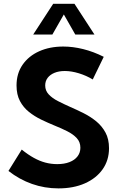

<svg xmlns="http://www.w3.org/2000/svg" viewBox="-20 -997 641 1031"><path d="M25.4 -79.1 96.7 -193.8Q130.4 -166.5 161.9 -149.2Q193.4 -131.8 224.1 -123.8Q254.9 -115.7 287.1 -115.7Q325.2 -115.7 353 -126.5Q380.9 -137.2 396.2 -157.2Q411.6 -177.2 411.6 -203.6Q411.6 -234.4 392.1 -255.4Q372.6 -276.4 341.1 -292.2Q309.6 -308.1 272.9 -322.8Q237.3 -337.4 201.4 -354.7Q165.5 -372.1 135.5 -396Q105.5 -419.9 87.2 -454.3Q68.8 -488.8 68.8 -538.1Q68.8 -602.5 101.3 -649.4Q133.8 -696.3 190.4 -721.7Q247.1 -747.1 319.8 -747.1Q371.1 -747.1 426.5 -733.4Q481.9 -719.7 537.1 -691.9L478 -570.3Q443.4 -591.3 403.3 -603.5Q363.3 -615.7 328.1 -615.7Q296.4 -615.7 272.7 -606Q249 -596.2 235.8 -578.9Q222.7 -561.5 222.7 -538.1Q222.7 -510.3 241.7 -490Q260.7 -469.7 291.3 -454.1Q321.8 -438.5 356.9 -422.9Q393.1 -407.2 429.9 -388.7Q466.8 -370.1 497.3 -345Q527.8 -319.8 546.6 -284.9Q565.4 -250 565.4 -201.2Q565.4 -136.7 531.2 -88.1Q497.1 -39.6 436 -12.5Q375 14.6 293.9 14.6Q219.7 14.6 151.9 -9.3Q84 -33.2 25.4 -79.1ZM487.3 -811.5H384.3L322.8 -919.4L261.2 -811.5H158.2L265.6 -976.6H379.9Z"/></svg>

Font: Kumbh Sans
Style: Bold
Weight: 700
Version: Version 1.005